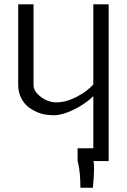

<svg xmlns="http://www.w3.org/2000/svg" viewBox="-20 -760 599 906"><path d="M346.2 -60.5H420.4V-306.2Q382.8 -269.5 328.6 -242.9Q274.4 -216.3 235.6 -216.3Q196.8 -216.3 169.7 -225.3Q142.6 -234.4 118.9 -251.2Q95.2 -268.1 80.6 -296.1Q65.9 -324.2 65.9 -358.9V-739.7H138.2V-358.9Q138.2 -334.5 159.2 -314.5Q199.2 -276.9 245.4 -276.9Q291.5 -276.9 340.8 -302.5Q390.1 -328.1 420.4 -361.3V-739.7H492.7V0H420.4Q428.2 17.6 418.5 126H359.4Q359.4 57.6 349.6 13.7L346.2 0Z"/></svg>

Font: News Cycle
Style: Regular
Weight: 500
Version: Version 0.5.2